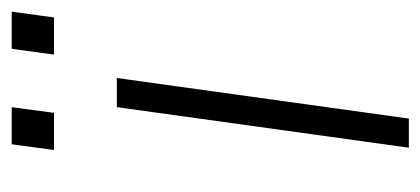

<svg xmlns="http://www.w3.org/2000/svg" viewBox="-220 -516 735 336"><g transform="rotate(-90 148.0 -347.5)"><path d="M58 0 129 -511H180L109 0ZM54 -621 64 -695H129L119 -621ZM221 -621 231 -695H296L286 -621Z"/></g></svg>

Font: Chivo Medium Thin
Style: Italic
Weight: 250
Italic angle: -8.05°
Version: Version 2.002